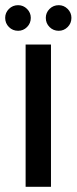

<svg xmlns="http://www.w3.org/2000/svg" viewBox="-36 -722 296 742"><path d="M0 0ZM63 0H161V-550H63ZM-16 -653Q-16 -673 -1.5 -687.5Q13 -702 34 -702Q54 -702 68.5 -687.5Q83 -673 83 -653Q83 -632 68.5 -617.5Q54 -603 34 -603Q13 -603 -1.5 -617.5Q-16 -632 -16 -653ZM141 -653Q141 -673 155.5 -687.5Q170 -702 191 -702Q211 -702 225.5 -687.5Q240 -673 240 -653Q240 -632 225.5 -617.5Q211 -603 191 -603Q170 -603 155.5 -617.5Q141 -632 141 -653Z"/></svg>

Font: Cambay Devanagari
Style: Regular
Weight: 700
Designer: Pooja Saxena
Foundry: Pooja Saxena
Version: Version 1.095;PS 001.095;hotconv 1.0.70;makeotf.lib2.5.58329